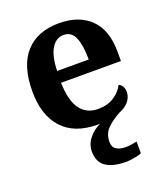

<svg xmlns="http://www.w3.org/2000/svg" viewBox="-143 -648 858 988"><g transform="rotate(-20 285.5 -154.5)"><path d="M378 240Q305 240 267 213.5Q229 187 229 130Q229 91 255 58.5Q281 26 318 10Q315 10 312 10Q309 10 306 10Q179 10 113 -62.5Q47 -135 47 -265Q47 -406 112 -477.5Q177 -549 295 -549Q404 -549 466.5 -488Q529 -427 529 -308V-257H201Q204 -157 238.5 -111Q273 -65 335 -65Q387 -65 423 -88.5Q459 -112 476 -146Q490 -139 496.5 -126.5Q503 -114 503 -97Q503 -80 495 -63.5Q487 -47 471.5 -33.5Q456 -20 431 -10Q384 16 357.5 43.5Q331 71 331 115Q331 143 350.5 155.5Q370 168 400 168Q414 168 429.5 166Q445 164 463 160V224Q453 229 437 232.5Q421 236 405 238Q389 240 378 240ZM376 -321Q376 -398 358 -441Q340 -484 297 -484Q255 -484 230 -442.5Q205 -401 203 -321Z"/></g></svg>

Font: Noto Serif Gujarati
Style: Bold
Weight: 700
Version: Version 2.102